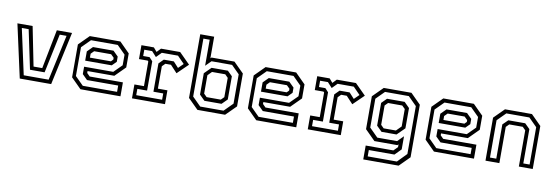

<svg xmlns="http://www.w3.org/2000/svg" viewBox="-65 -1235 5537 1921"><g transform="rotate(10 2704.0 -275.0)"><path d="M141.5 0 22.5 -540H177L256.5 -142H345L423 -540H577.5L460.5 0ZM175 -39H428L528.5 -502H459L375.5 -104.5H227L143.5 -502H74Z M1068.5 -540 1171.5 -437V-294.5L1068.5 -191.5H796.5V-172L827 -141.5H1164.5V0H758L655 -103V-437L758 -540ZM1017 -437.5 1068.5 -386.5V-333.5L1025 -290H755V-384L808.5 -437.5ZM1048.5 -501.5H777L690.5 -415V-122.5L775 -38H1123.5V-102H806.5L755 -153.5V-228.5H1051L1132.5 -309.5V-417.5ZM999.5 -398.5H827L796.5 -368V-328H1009.5L1030.5 -349V-368Z M1281.5 0V-141H1378.5V-391.5L1371 -399H1282.5V-540H1409L1443 -500L1481.5 -540H1676L1785.5 -430.5L1676.5 -324.5L1607.5 -398.5H1550.5L1520 -368V-140.5H1617V0ZM1318 -38.5H1581V-102.5H1481.5V-390L1528 -436.5H1630L1682 -379.5L1731.5 -428L1661 -500.5H1496.5L1445.5 -448.5L1398 -500.5H1318.5V-436.5H1383.5L1417 -400V-102.5H1318Z M1946.5 0 1843 -103V-750H1984.5V-530.5L1994.5 -540H2227.5L2331 -437V-103L2227.5 0ZM1999.5 -101.5 1945.5 -155V-372L2013 -439H2178.5L2227.5 -391V-155L2173.5 -101.5ZM2015 -141.5H2159L2189.5 -172V-368L2159 -399H2024.5L1984.5 -358.5V-172ZM1968 -37.5H2205L2291.5 -124V-422L2210 -503.5H2001L1945.5 -448V-712.5H1881.5V-124Z M2854.5 -540 2957.5 -437V-294.5L2854.5 -191.5H2582.5V-172L2613 -141.5H2950.5V0H2544L2441 -103V-437L2544 -540ZM2803 -437.5 2854.5 -386.5V-333.5L2811 -290H2541V-384L2594.5 -437.5ZM2834.5 -501.5H2563L2476.5 -415V-122.5L2561 -38H2909.5V-102H2592.5L2541 -153.5V-228.5H2837L2918.5 -309.5V-417.5ZM2785.5 -398.5H2613L2582.5 -368V-328H2795.5L2816.5 -349V-368Z M3067.5 0V-141H3164.5V-391.5L3157 -399H3068.5V-540H3195L3229 -500L3267.5 -540H3462L3571.5 -430.5L3462.5 -324.5L3393.5 -398.5H3336.5L3306 -368V-140.5H3403V0ZM3104 -38.5H3367V-102.5H3267.5V-390L3314 -436.5H3416L3468 -379.5L3517.5 -428L3447 -500.5H3282.5L3231.5 -448.5L3184 -500.5H3104.5V-436.5H3169.5L3203 -400V-102.5H3104Z M3666.5 200V59H3947.5L3988 18.5V-10L3978 0H3744.5L3641.5 -103V-437L3744.5 -540H4026L4129 -437V97L4026 200ZM3705 162.5H4001.5L4092 70V-416.5L4005.5 -503H3764L3680 -419V-126L3767 -39H3968L4028 -99V34.5L3965.5 98H3705ZM3798.5 -103.5 3744.5 -157V-388L3795.5 -439H3974.5L4028 -385.5V-179.5L3951 -103.5ZM3813.5 -141.5H3938L3988 -191.5V-368.5L3957 -399H3813.5L3783 -368.5V-172Z M4660 -540 4763 -437V-294.5L4660 -191.5H4388V-172L4418.5 -141.5H4756V0H4349.5L4246.5 -103V-437L4349.5 -540ZM4608.5 -437.5 4660 -386.5V-333.5L4616.5 -290H4346.5V-384L4400 -437.5ZM4640 -501.5H4368.5L4282 -415V-122.5L4366.5 -38H4715V-102H4398L4346.5 -153.5V-228.5H4642.5L4724 -309.5V-417.5ZM4591 -398.5H4418.5L4388 -368V-328H4601L4622 -349V-368Z M4873 0V-437L4976 -540H5250L5353 -437V0H5212V-368L5181.5 -398.5H5044.5L5014 -368V0ZM4912 -38.5H4976V-386.5L5028 -437.5H5199.5L5250.5 -387V-38.5H5314.5V-418L5230.5 -502H4996.5L4912 -417.5Z"/></g></svg>

Font: Tourney Thin
Style: Regular
Weight: 400
Version: Version 1.015